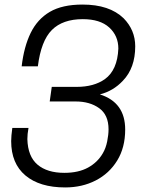

<svg xmlns="http://www.w3.org/2000/svg" viewBox="-20 -811 640 842"><path d="M266 11Q154 11 91.5 -41.5Q29 -94 29 -192Q29 -214 34 -250H105Q100 -223 100 -201Q102 -125 144.5 -89Q187 -53 262 -53Q324 -53 366 -76Q408 -99 431 -139Q444 -161 450 -190.5Q456 -220 456 -244Q456 -307 415 -336.5Q374 -366 312 -366H198L207 -430H316Q392 -430 440 -464Q495 -504 499 -598Q499 -654 459 -690.5Q419 -727 343 -727Q255 -727 207.5 -679.5Q160 -632 146 -520H75Q85 -606 114.5 -666.5Q144 -727 198.5 -759Q253 -791 342 -791Q460 -791 522 -731Q573 -679 573 -608Q573 -513 519 -457Q477 -412 418 -397Q529 -362 529 -243Q529 -164 494 -107Q459 -50 399.5 -19.5Q340 11 266 11Z"/></svg>

Font: Tanohe Sans
Style: Italic
Weight: 400
Designer: Village Type and Design LLC & Cristiano Sobral
Foundry: Cooper Hewitt Smithsonian Design Museum
Version: Version 1.00;September 29, 2021;FontCreator 13.0.0.2655 64-b